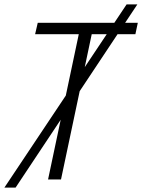

<svg xmlns="http://www.w3.org/2000/svg" viewBox="-66 -818 648 875"><path d="M-46 37 511 -798H560L5 37ZM153 0 293 -662H94L106 -714H562L551 -662H352L212 0Z"/></svg>

Font: Noto Sans Display Light
Style: Italic
Weight: 300
Italic angle: -12°
Designer: Monotype Design Team
Foundry: Monotype Imaging Inc.
Version: Version 2.003